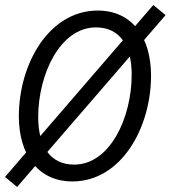

<svg xmlns="http://www.w3.org/2000/svg" viewBox="-34 -710 679 764"><path d="M254 12C448 12 567 -201 567 -409C567 -565 489 -668 355 -668C161 -668 41 -456 41 -247C41 -92 120 12 254 12ZM261 -55C166 -55 118 -128 118 -244C118 -414 205 -601 348 -601C443 -601 490 -528 490 -413C490 -242 404 -55 261 -55ZM34 34 625 -650 576 -690 -14 -6 34 34Z"/></svg>

Font: Source Code Variable
Style: Italic
Weight: 400
Italic angle: -11°
Monospace: yes
Designer: Paul D. Hunt, Teo Tuominen
Foundry: Adobe Systems Incorporated
Version: Version 1.005;PS 1.0;hotconv 16.6.54;makeotf.lib2.5.65590